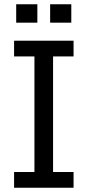

<svg xmlns="http://www.w3.org/2000/svg" viewBox="-20 -881 412 901"><path d="M46.1 0V-73.8H141.6V-616.2H46.1V-690H325.2V-616.2H229V-73.8H325.2V0ZM56 -774.6V-861H155.3V-774.6ZM215.3 -774.6V-861H314.6V-774.6Z"/></svg>

Font: Mozilla Text ExtraLight
Style: Regular
Weight: 200
Designer: Studio DRAMA
Foundry: Studio DRAMA
Version: Version 1.000